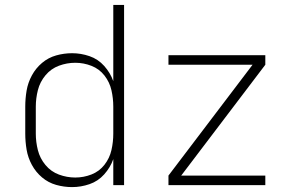

<svg xmlns="http://www.w3.org/2000/svg" viewBox="-20 -755 1192 783"><path d="M274 8Q310 8 345 -4Q380 -16 405 -44Q430 -72 442 -106V0H486V-735H442V-424Q430 -458 405 -486Q380 -514 345 -526Q310 -538 274 -538Q241 -538 209 -529Q177 -520 151.5 -498.5Q126 -477 110 -447.5Q94 -418 88.5 -385.5Q83 -353 83 -320V-210Q83 -177 88.5 -144.5Q94 -112 110 -82.5Q126 -53 151.5 -31.5Q177 -10 209 -1Q241 8 274 8ZM667 0H1062V-39H719L1062 -491V-530H667V-491H1010L667 -39ZM287 -31Q253 -31 220.5 -43Q188 -55 165.5 -82Q143 -109 134.5 -142.5Q126 -176 126 -210V-320Q126 -354 134.5 -387.5Q143 -421 165.5 -448Q188 -475 220.5 -487Q253 -499 287 -499Q321 -499 353 -486.5Q385 -474 406 -447Q427 -420 434.5 -387Q442 -354 442 -320V-210Q442 -176 434.5 -143Q427 -110 406 -83Q385 -56 353 -43.5Q321 -31 287 -31Z"/></svg>

Font: Iosevka Sparkle Extralight
Style: Regular
Weight: 200
Designer: Belleve Invis
Foundry: Belleve Invis
Version: Version 4.5.0; ttfautohint (v1.8.3)